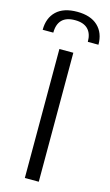

<svg xmlns="http://www.w3.org/2000/svg" viewBox="-183 -1014 608 1064"><g transform="rotate(15 121.0 -482.5)"><path d="M78 -740H158V0H78ZM220 -819Q220 -867 195 -892Q170 -917 121 -917Q71 -917 46.5 -892Q22 -867 22 -819H-39Q-39 -887 2 -926Q43 -965 121 -965Q198 -965 239.5 -926Q281 -887 281 -819Z"/></g></svg>

Font: Encode Sans Condensed
Style: Regular
Weight: 400
Designer: Pablo Impallari, Andres Torresi
Foundry: Pablo Impallari, Andres Torresi
Version: Version 1.000; ttfautohint (v1.00) -l 8 -r 50 -G 200 -x 14 -